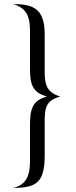

<svg xmlns="http://www.w3.org/2000/svg" viewBox="-20 -746 372 941"><path d="M275 -273C213 -292 199 -327 199 -392V-578C199 -703 144 -726 44 -726C109 -707 127 -667 127 -595V-409C127 -335 139 -292 208 -274V-272C136 -253 127 -207 127 -128V45C127 117 107 161 44 175C157 175 199 149 199 17V-151C199 -223 209 -254 275 -273Z"/></svg>

Font: Asana Math
Style: Regular
Weight: 400
Version: Version 000.958